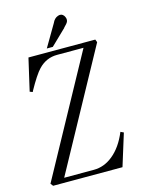

<svg xmlns="http://www.w3.org/2000/svg" viewBox="-126 -925 752 1000"><g transform="rotate(-15 250.0 -424.5)"><path d="M407.2 1 460.9 -171.9 444.3 -179.7Q413.1 -103.5 362.3 -62.5Q315.4 -24.4 259.8 -24.4H99.6L448.2 -662.1L442.4 -677.7H82L42 -503.9L57.6 -498L58.6 -502Q102.5 -581.1 128.9 -608.4Q170.9 -652.3 229.5 -652.3H372.1L22.5 -12.7L33.2 1ZM186.5 -698.2H218.8L301.8 -778.3V-779.3Q320.3 -796.9 324.2 -806.6Q330.1 -821.3 318.4 -838.9Q306.6 -854.5 287.1 -847.7Q266.6 -840.8 255.9 -816.4Z"/></g></svg>

Font: BatangChe
Style: Regular
Weight: 400
Monospace: yes
Version: Version 2.21